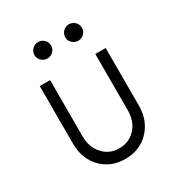

<svg xmlns="http://www.w3.org/2000/svg" viewBox="-166 -801 862 924"><g transform="rotate(-30 264.5 -339.0)"><path d="M133.8 -641.2Q133.8 -661.2 147.5 -674.4Q161.2 -687.5 180 -687.5Q198.8 -687.5 212.5 -674.4Q226.2 -661.2 226.2 -641.2Q226.2 -622.5 212.5 -609.4Q198.8 -596.2 180 -596.2Q161.2 -596.2 147.5 -609.4Q133.8 -622.5 133.8 -641.2ZM305 -641.2Q305 -661.2 318.8 -674.4Q332.5 -687.5 351.2 -687.5Q370 -687.5 383.8 -674.4Q397.5 -661.2 397.5 -641.2Q397.5 -622.5 383.8 -609.4Q370 -596.2 351.2 -596.2Q332.5 -596.2 318.8 -609.4Q305 -622.5 305 -641.2ZM263.8 10Q183.8 10 132.5 -43.1Q81.2 -96.2 81.2 -181.2V-500H138.8V-187.5Q138.8 -126.2 174.4 -87.5Q210 -48.8 263.8 -48.8Q318.8 -48.8 354.4 -87.5Q390 -126.2 390 -187.5V-500H447.5V-181.2Q447.5 -97.5 396.2 -43.8Q345 10 263.8 10Z"/></g></svg>

Font: Now Light
Style: Regular
Weight: 300
Designer: Alfredo Marco Pradil
Foundry: Alfredo Marco Pradil
Version: Version 1.002;PS 001.002;hotconv 1.0.88;makeotf.lib2.5.64775